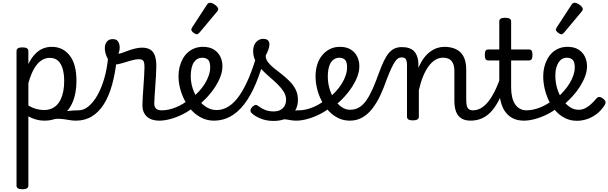

<svg xmlns="http://www.w3.org/2000/svg" viewBox="-20 -859 4417 1394"><path d="M532 17Q511 17 489 13.5Q467 10 444 6.5Q421 3 396 3.5Q371 4 343 12L360 -32Q391 -39 418.5 -44.5Q446 -50 470 -53Q494 -56 514.5 -57Q535 -58 551 -58Q560 -58 562 -46.5Q564 -35 560 -20.5Q556 -6 548.5 5.5Q541 17 532 17ZM143 515Q121 515 110.5 508.5Q100 502 100 489V-489Q100 -502 110.5 -508.5Q121 -515 143 -515Q164 -515 175 -508.5Q186 -502 186 -489V-394Q209 -441 236.5 -468.5Q264 -496 294 -507.5Q324 -519 355 -519Q437 -519 486 -456Q535 -393 535 -273Q535 -221 525.5 -176Q516 -131 497 -95.5Q478 -60 449.5 -35Q421 -10 383.5 3.5Q346 17 301 17Q271 17 242.5 9Q214 1 186 -14V489Q186 502 175 508.5Q164 515 143 515ZM186 -93Q216 -75 245 -67.5Q274 -60 299 -60Q326 -60 349 -68.5Q372 -77 390 -94Q408 -111 420.5 -137Q433 -163 439.5 -196.5Q446 -230 446 -271Q446 -320 435.5 -358Q425 -396 402 -417.5Q379 -439 341 -439Q310 -439 281.5 -421Q253 -403 229 -363Q205 -323 186 -255Z M531 17Q512 17 505.5 5.5Q499 -6 503 -20.5Q507 -35 519 -46.5Q531 -58 550 -58Q588 -58 623 -87Q658 -116 687 -167Q716 -218 736 -286Q756 -354 764 -432Q765 -443 775 -447Q785 -451 797.5 -449.5Q810 -448 819 -441Q828 -434 827 -423Q816 -324 793.5 -243Q771 -162 735 -104Q699 -46 648 -14.5Q597 17 531 17Z M1135 17Q1109 17 1086.5 10Q1064 3 1048 -11Q1032 -25 1023 -46Q1014 -67 1014 -95Q1014 -121 1016.5 -156.5Q1019 -192 1021.5 -231Q1024 -270 1026.5 -307Q1029 -344 1029 -371Q1029 -406 1020.5 -417.5Q1012 -429 989 -429Q963 -429 929.5 -419Q896 -409 864 -399.5Q832 -390 812 -390Q794 -390 778 -409Q762 -428 751.5 -456Q741 -484 741 -511Q741 -529 747.5 -543.5Q754 -558 766.5 -566.5Q779 -575 799 -575Q827 -575 838 -556.5Q849 -538 849 -514Q849 -502 846.5 -490.5Q844 -479 840 -469Q849 -469 867.5 -475.5Q886 -482 910 -491Q934 -500 960.5 -506.5Q987 -513 1011 -513Q1046 -513 1069 -500Q1092 -487 1103.5 -457.5Q1115 -428 1115 -377Q1115 -350 1112.5 -312Q1110 -274 1107.5 -234.5Q1105 -195 1102.5 -161Q1100 -127 1100 -107Q1100 -84 1112.5 -71Q1125 -58 1154 -58Q1168 -58 1175 -46.5Q1182 -35 1180.5 -20.5Q1179 -6 1168 5.5Q1157 17 1135 17Z M1136 17Q1117 17 1110.5 5.5Q1104 -6 1108 -20.5Q1112 -35 1124 -46.5Q1136 -58 1155 -58Q1204 -58 1257.5 -80Q1311 -102 1355 -139Q1367 -148 1378 -144Q1389 -140 1395 -129Q1401 -118 1400.5 -105Q1400 -92 1390 -84Q1352 -52 1307 -29.5Q1262 -7 1218 5Q1174 17 1136 17Z M1357 -134Q1376 -148 1393 -164Q1410 -180 1424 -195Q1450 -223 1468 -252.5Q1486 -282 1496 -312Q1506 -342 1506 -370Q1506 -411 1490.5 -425.5Q1475 -440 1446 -440Q1432 -440 1425 -452Q1418 -464 1418.5 -479.5Q1419 -495 1427.5 -507Q1436 -519 1453 -519Q1501 -519 1532.5 -499.5Q1564 -480 1579.5 -448Q1595 -416 1595 -378Q1595 -342 1581 -304.5Q1567 -267 1543.5 -230Q1520 -193 1488 -158Q1467 -135 1443.5 -114Q1420 -93 1394 -74Z M1534 17Q1487 17 1447 -2Q1407 -21 1375.5 -53.5Q1344 -86 1322 -128Q1300 -170 1288 -215.5Q1276 -261 1276 -305Q1276 -341 1284 -373Q1292 -405 1307 -432Q1322 -459 1344 -478.5Q1366 -498 1393.5 -508.5Q1421 -519 1454 -519Q1463 -519 1467.5 -507Q1472 -495 1471 -479.5Q1470 -464 1464.5 -452Q1459 -440 1450 -440Q1431 -440 1415.5 -432Q1400 -424 1388.5 -407.5Q1377 -391 1371 -365.5Q1365 -340 1365 -306Q1365 -259 1379.5 -215.5Q1394 -172 1420 -136.5Q1446 -101 1480 -80.5Q1514 -60 1553 -60Q1599 -60 1640.5 -86.5Q1682 -113 1719 -166.5Q1756 -220 1789.5 -300.5Q1823 -381 1853 -489Q1855 -499 1870 -498Q1885 -497 1898 -489Q1911 -481 1908 -468Q1876 -344 1837.5 -252.5Q1799 -161 1752.5 -101.5Q1706 -42 1651.5 -12.5Q1597 17 1534 17Z M1410 -610Q1399 -610 1384 -622Q1369 -634 1369 -644Q1369 -647 1370 -650Q1371 -653 1375 -660L1482 -824Q1487 -832 1492.5 -835.5Q1498 -839 1506 -839Q1516 -839 1529.5 -831.5Q1543 -824 1553.5 -813.5Q1564 -803 1564 -794Q1564 -787 1561.5 -782.5Q1559 -778 1552 -770L1429 -623Q1417 -610 1410 -610Z M2131 17Q2107 17 2084.5 12.5Q2062 8 2038 6.5Q2014 5 1984 14L2009 -23Q2040 -36 2065 -44Q2090 -52 2111 -55Q2132 -58 2150 -58Q2159 -58 2161 -46.5Q2163 -35 2159 -20.5Q2155 -6 2147.5 5.5Q2140 17 2131 17ZM1965 19Q1915 19 1872.5 2Q1830 -15 1805 -40Q1797 -49 1799 -61Q1801 -73 1814 -85Q1825 -95 1834 -97Q1843 -99 1854 -90Q1879 -71 1906 -60.5Q1933 -50 1967 -50Q2009 -50 2033 -73Q2057 -96 2057 -135Q2057 -166 2039.5 -193.5Q2022 -221 1995 -247.5Q1968 -274 1937.5 -300Q1907 -326 1879.5 -355Q1852 -384 1835 -416.5Q1818 -449 1818 -487Q1818 -531 1840 -554Q1862 -577 1890 -577Q1914 -577 1925 -566.5Q1936 -556 1936 -537Q1936 -518 1928 -497Q1920 -476 1909 -455Q1909 -430 1926 -407.5Q1943 -385 1969.5 -364Q1996 -343 2025.5 -320Q2055 -297 2082 -270Q2109 -243 2126 -210Q2143 -177 2143 -134Q2143 -65 2095 -23Q2047 19 1965 19Z M2130 17Q2111 17 2104.5 5.5Q2098 -6 2102 -20.5Q2106 -35 2118 -46.5Q2130 -58 2149 -58Q2198 -58 2251.5 -80Q2305 -102 2349 -139Q2361 -148 2372 -144Q2383 -140 2389 -129Q2395 -118 2394.5 -105Q2394 -92 2384 -84Q2346 -52 2301 -29.5Q2256 -7 2212 5Q2168 17 2130 17Z M2351 -134Q2370 -148 2387 -164Q2404 -180 2418 -195Q2444 -223 2462 -252.5Q2480 -282 2490 -312Q2500 -342 2500 -370Q2500 -411 2484.5 -425.5Q2469 -440 2440 -440Q2426 -440 2419 -452Q2412 -464 2412.5 -479.5Q2413 -495 2421.5 -507Q2430 -519 2447 -519Q2495 -519 2526.5 -499.5Q2558 -480 2573.5 -448Q2589 -416 2589 -378Q2589 -342 2575 -304.5Q2561 -267 2537.5 -230Q2514 -193 2482 -158Q2461 -135 2437.5 -114Q2414 -93 2388 -74Z M2520 17Q2474 17 2435.5 -2Q2397 -21 2366.5 -53.5Q2336 -86 2314.5 -128Q2293 -170 2282 -215.5Q2271 -261 2271 -305Q2271 -350 2283 -389Q2295 -428 2318.5 -457Q2342 -486 2374.5 -502.5Q2407 -519 2448 -519Q2459 -519 2464.5 -507Q2470 -495 2469.5 -479.5Q2469 -464 2462 -452Q2455 -440 2444 -440Q2429 -440 2416 -434.5Q2403 -429 2392.5 -418.5Q2382 -408 2375 -391.5Q2368 -375 2364 -353.5Q2360 -332 2360 -304Q2360 -257 2373 -213.5Q2386 -170 2408.5 -136Q2431 -102 2460 -82Q2489 -62 2521 -62Q2560 -62 2589.5 -80.5Q2619 -99 2642.5 -134Q2666 -169 2687.5 -218Q2709 -267 2731 -329Q2750 -381 2767.5 -417Q2785 -453 2804 -475Q2823 -497 2845.5 -507Q2868 -517 2897 -517Q2911 -517 2917 -505.5Q2923 -494 2922 -479.5Q2921 -465 2913.5 -453.5Q2906 -442 2894 -442Q2883 -442 2872.5 -436.5Q2862 -431 2850 -414.5Q2838 -398 2823 -366.5Q2808 -335 2788 -283Q2767 -222 2741.5 -167.5Q2716 -113 2684 -71.5Q2652 -30 2611.5 -6.5Q2571 17 2520 17Z M3396 17Q3369 17 3347.5 9Q3326 1 3310.5 -16Q3295 -33 3287 -61Q3279 -89 3279 -130V-343Q3279 -374 3270.5 -395.5Q3262 -417 3244 -428.5Q3226 -440 3195 -440Q3167 -440 3141 -424.5Q3115 -409 3092.5 -379Q3070 -349 3052 -305Q3034 -261 3021 -204V-11Q3021 2 3010 8.5Q2999 15 2977 15Q2956 15 2945.5 8.5Q2935 2 2935 -11V-385Q2935 -415 2927 -428.5Q2919 -442 2895 -442Q2880 -442 2873 -453.5Q2866 -465 2866 -479.5Q2866 -494 2874 -505.5Q2882 -517 2897 -517Q2927 -517 2948.5 -510Q2970 -503 2984 -489.5Q2998 -476 3006 -456.5Q3014 -437 3017 -412L3018 -366Q3035 -407 3056.5 -436Q3078 -465 3103 -483.5Q3128 -502 3154 -510.5Q3180 -519 3207 -519Q3252 -519 3288 -503Q3324 -487 3344.5 -450.5Q3365 -414 3365 -352V-136Q3365 -93 3375.5 -75.5Q3386 -58 3414 -58Q3428 -58 3435 -46.5Q3442 -35 3440.5 -20.5Q3439 -6 3428 5.5Q3417 17 3396 17Z M3395 17Q3381 17 3374.5 5.5Q3368 -6 3369.5 -20.5Q3371 -35 3382 -46.5Q3393 -58 3414 -58Q3441 -58 3467.5 -71.5Q3494 -85 3519.5 -114.5Q3545 -144 3570 -193Q3595 -242 3619 -312Q3624 -326 3637 -326Q3650 -326 3660 -317.5Q3670 -309 3666 -296Q3641 -213 3613 -153.5Q3585 -94 3553 -56.5Q3521 -19 3482 -1Q3443 17 3395 17Z M3784 17Q3740 17 3707 1.5Q3674 -14 3651 -44Q3628 -74 3616.5 -118Q3605 -162 3605 -219V-420H3527Q3512 -420 3506 -429Q3500 -438 3500 -460Q3500 -483 3506 -491.5Q3512 -500 3527 -500H3605V-704Q3605 -717 3615.5 -723.5Q3626 -730 3647 -730Q3669 -730 3680 -723.5Q3691 -717 3691 -704V-500H3818Q3833 -500 3839.5 -491.5Q3846 -483 3846 -460Q3846 -438 3839.5 -429Q3833 -420 3818 -420H3691V-225Q3691 -186 3698 -155.5Q3705 -125 3719 -103.5Q3733 -82 3754 -70Q3775 -58 3803 -58Q3817 -58 3824 -46.5Q3831 -35 3829 -20.5Q3827 -6 3816 5.5Q3805 17 3784 17Z M3783 17Q3764 17 3757.5 5.5Q3751 -6 3755 -20.5Q3759 -35 3771 -46.5Q3783 -58 3802 -58Q3851 -58 3904.5 -80Q3958 -102 4002 -139Q4014 -148 4025 -144Q4036 -140 4042 -129Q4048 -118 4047.5 -105Q4047 -92 4037 -84Q3999 -52 3954 -29.5Q3909 -7 3865 5Q3821 17 3783 17Z M4000 -131Q4020 -145 4038.5 -161.5Q4057 -178 4071 -195Q4097 -223 4115 -253Q4133 -283 4143 -312.5Q4153 -342 4153 -369Q4153 -410 4137.5 -425Q4122 -440 4093 -440Q4078 -440 4063.5 -432.5Q4049 -425 4037.5 -409Q4026 -393 4019 -368Q4012 -343 4012 -309Q4012 -262 4025 -218Q4038 -174 4061.5 -139Q4085 -104 4115.5 -83Q4146 -62 4180 -62Q4206 -62 4227.5 -72.5Q4249 -83 4268.5 -100.5Q4288 -118 4307 -140Q4319 -156 4332 -155Q4345 -154 4359 -143Q4373 -132 4376 -121Q4379 -110 4370 -96Q4344 -55 4310 -30Q4276 -5 4240 6.5Q4204 18 4169 18Q4122 18 4083.5 -1Q4045 -20 4015 -53Q3985 -86 3965 -128Q3945 -170 3934.5 -215.5Q3924 -261 3924 -305Q3924 -341 3932 -373Q3940 -405 3955 -432Q3970 -459 3991.5 -478.5Q4013 -498 4040.5 -508.5Q4068 -519 4100 -519Q4148 -519 4179.5 -499.5Q4211 -480 4226.5 -448Q4242 -416 4242 -378Q4242 -342 4228 -304.5Q4214 -267 4190.5 -230Q4167 -193 4135 -158Q4114 -135 4089.5 -113Q4065 -91 4038 -72Z M4057 -610Q4046 -610 4031 -622Q4016 -634 4016 -644Q4016 -647 4017 -650Q4018 -653 4022 -660L4129 -824Q4134 -832 4139.5 -835.5Q4145 -839 4153 -839Q4163 -839 4176.5 -831.5Q4190 -824 4200.5 -813.5Q4211 -803 4211 -794Q4211 -787 4208.5 -782.5Q4206 -778 4199 -770L4076 -623Q4064 -610 4057 -610Z"/></svg>

Font: Playwrite PE
Style: Regular
Weight: 400
Designer: Veronika Burian, José Scaglione
Foundry: TypeTogether
Version: Version 1.002